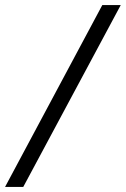

<svg xmlns="http://www.w3.org/2000/svg" viewBox="-69 -737 498 760"><path d="M-49 3H23L409 -717H336Z"/></svg>

Font: Noto Sans ExtraCondensed
Style: Italic
Weight: 400
Width: 2
Italic angle: -12°
Designer: Monotype Design Team
Foundry: Monotype Imaging Inc.
Version: Version 2.013